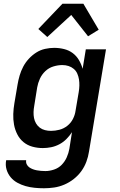

<svg xmlns="http://www.w3.org/2000/svg" viewBox="-20 -784 640 1027"><path d="M215 223Q190 223 165 220.5Q140 218 117 211.5Q94 205 73 193.5Q52 182 37 164Q22 146 15 122.5Q8 99 13 73H120Q118 85 123 95Q128 105 136.5 111Q145 117 155.5 121Q166 125 177 127Q188 129 199.5 130Q211 131 223 131Q245 131 269 123Q293 115 310 97.5Q327 80 337 57.5Q347 35 351 12L365 -77Q352 -57 335 -40Q318 -23 297 -12Q276 -1 253.5 3.5Q231 8 209 8Q180 8 153 0.5Q126 -7 105.5 -24Q85 -41 72.5 -65.5Q60 -90 55 -117.5Q50 -145 51 -174Q52 -203 57 -232L74 -332Q78 -356 85 -380Q92 -404 104 -427Q116 -450 134 -469.5Q152 -489 174 -503Q196 -517 221 -522.5Q246 -528 270 -528Q297 -528 323 -521.5Q349 -515 369 -500Q389 -485 402 -463Q415 -441 422 -416L439 -520H547L456 27Q452 54 442 81Q432 108 415 131.5Q398 155 374.5 173.5Q351 192 324 203.5Q297 215 269.5 219Q242 223 215 223ZM253 -84Q275 -84 298 -90Q321 -96 340 -111Q359 -126 370 -147.5Q381 -169 384 -191L401 -291Q404 -308 404.5 -325.5Q405 -343 402.5 -359Q400 -375 393.5 -390Q387 -405 374.5 -415.5Q362 -426 346.5 -431Q331 -436 313 -436Q290 -436 265.5 -428.5Q241 -421 222.5 -403.5Q204 -386 193.5 -363Q183 -340 179 -317L163 -217Q160 -201 159.5 -184.5Q159 -168 162 -152.5Q165 -137 173 -123.5Q181 -110 193 -101Q205 -92 220.5 -88Q236 -84 253 -84ZM233 -586 185 -629 314 -764H426L508 -625L451 -590L361 -704Z"/></svg>

Font: Iosevka Aile Semibold
Style: Italic
Weight: 600
Italic angle: -9°
Designer: Belleve Invis
Foundry: Belleve Invis
Version: Version 31.1.0; ttfautohint (v1.8.4)